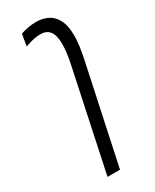

<svg xmlns="http://www.w3.org/2000/svg" viewBox="-224 -697 802 994"><g transform="rotate(-30 177.5 -200.0)"><path d="M102.5 240.2 229 -356.4Q236.3 -389.6 240 -419.9Q243.7 -450.2 243.7 -473.6Q243.7 -499.5 239 -518.6Q234.4 -537.6 224.6 -549.8Q206.5 -573.2 171.4 -573.2Q150.4 -573.2 129.2 -568.8Q107.9 -564.5 83 -555.2Q81.5 -554.7 80.1 -554.4Q78.6 -554.2 77.6 -553.2L89.4 -623.5Q112.8 -631.8 136 -635.7Q159.2 -639.6 181.2 -639.6Q206.1 -639.6 226.6 -634Q247.1 -628.4 263.2 -617.7Q283.2 -604 296.1 -582.8Q309.1 -561.5 314.9 -532.2Q316.9 -520.5 318.1 -507.6Q319.3 -494.6 319.3 -480Q319.3 -452.6 315.2 -420.4Q311 -388.2 303.7 -353L177.2 240.2Z"/></g></svg>

Font: Open Sans Condensed
Style: Italic
Weight: 400
Width: 3
Italic angle: -12°
Designer: Monotype Design Team
Foundry: Monotype Imaging Inc.
Version: Version 3.000